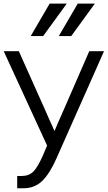

<svg xmlns="http://www.w3.org/2000/svg" viewBox="-24 -1009 584 1041"><path d="M294.9 -813.5 397.5 -989.3H490.2L362.3 -813.5ZM142.6 -813.5 245.1 -989.3H337.9L210 -813.5ZM-3.9 -731.4H78.1L215.8 -423.8Q221.7 -410.2 240.7 -367.2Q259.8 -324.2 270.5 -300.8H272.5Q280.3 -321.3 324.2 -419.9L460 -731.4H540L282.2 -150.4Q245.1 -66.4 204.1 -27.3Q163.1 11.7 104.5 11.7H69.3V-54.7H91.8Q132.8 -54.7 156.7 -78.6Q180.7 -102.5 209 -167L231.4 -219.7Z"/></svg>

Font: Gothic A1
Style: Regular
Weight: 400
Designer: HanYang I&C Co.,Ltd.
Foundry: HanYang I&C Co.,Ltd.
Version: Version 2.50